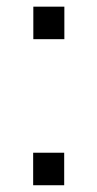

<svg xmlns="http://www.w3.org/2000/svg" viewBox="-20 -548 286 568"><path d="M169.9 0H78.1V-96.2H169.9ZM170.4 -432.1H78.6V-528.3H170.4Z"/></svg>

Font: Roboto Web
Style: Regular
Weight: 400
Designer: Google
Version: Version 1.200310; 2013